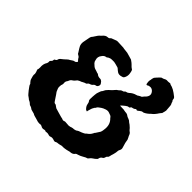

<svg xmlns="http://www.w3.org/2000/svg" viewBox="-169 -940 1146 1146"><g transform="rotate(45 403.5 -367.5)"><path d="M759 -640Q760 -628 762 -602Q762 -600 760 -592Q759 -589 757 -581Q757 -574 751 -570Q748 -567 744 -561L738 -552Q731 -542 722 -533Q719 -530 711 -524Q695 -507 675 -498Q673 -497 667 -497Q666 -496 664 -496Q662 -496 661 -495Q650 -488 642 -481Q637 -478 633 -480Q629 -484 626 -479Q620 -473 609 -471Q600 -471 597 -463Q595 -459 590 -459Q581 -459 570 -450Q568 -448 564 -445Q560 -442 559 -441Q555 -438 549 -432Q548 -432 548 -431Q548 -430 547 -429Q548 -429 550 -428H551Q570 -428 579 -427Q582 -427 583 -426Q587 -426 595 -424Q611 -424 620 -416Q625 -412 635 -409Q643 -406 646 -404Q649 -401 656 -395.5Q663 -390 667 -388Q685 -373 689 -366Q691 -363 694 -361Q706 -355 711 -338Q712 -336 714 -332Q715 -331 715.5 -330Q716 -329 716 -328Q716 -327 719 -322Q722 -317 722 -314L725 -297Q726 -296 726 -292Q732 -274 734 -265Q739 -251 733 -241Q728 -233 728 -224Q728 -217 727 -214Q726 -210 724.5 -203Q723 -196 722 -193L719 -184Q718 -179 716 -171Q714 -163 711 -161Q704 -157 702 -147Q700 -138 691 -133Q682 -128 679 -116Q679 -110 675 -107Q664 -96 655 -91Q644 -84 639 -76Q634 -68 627 -67Q621 -65 619 -64Q615 -62 605.5 -56.5Q596 -51 591 -49Q587 -47 579 -44.5Q571 -42 568 -41Q562 -39 561 -36Q553 -24 536 -22Q528 -22 523 -20Q491 -11 471 -13Q469 -13 463 -11Q449 -7 442 -7Q436 -7 430 -4Q422 2 411 -3Q394 -9 382 -3Q378 -1 370 -3Q357 -8 345 -5H340Q336 -9 328 -7Q314 -2 302 -10Q293 -15 283 -12Q273 -12 269 -13Q253 -17 245 -20Q242 -21 232 -23.5Q222 -26 217 -30Q216 -31 214 -31Q204 -33 199 -35Q189 -36 180 -44Q174 -48 170 -48Q162 -50 157 -56Q152 -61 146 -64Q137 -67 129 -75Q128 -76 122 -80Q116 -83 108.5 -92.5Q101 -102 99 -104Q99 -105 98 -105Q87 -120 84 -124Q78 -132 77 -136Q77 -142 71 -146Q61 -156 58 -168Q57 -174 53 -186Q52 -190 52 -196Q54 -202 52 -209Q51 -216 47 -225Q47 -227 45 -231V-233Q48 -237 48 -251Q45 -280 58 -299Q62 -306 61 -314Q60 -321 66 -326Q73 -331 73 -339Q73 -347 81 -349Q87 -352 89 -359Q90 -369 103 -378Q115 -387 126 -398Q134 -406 143 -410Q147 -412 155 -418Q162 -423 167 -423Q170 -423 174 -425Q175 -426 178 -428.5Q181 -431 182 -432Q184 -434 182 -438Q174 -446 171 -451Q167 -461 155 -466Q154 -466 149 -471Q148 -473 146.5 -476Q145 -479 144 -480Q132 -498 127 -508Q120 -522 122 -540Q123 -547 130 -582Q132 -596 141 -604Q142 -605 144 -609Q159 -634 169 -641L174 -646Q189 -665 206 -665Q216 -665 222 -673Q224 -676 231 -678Q233 -679 237.5 -680.5Q242 -682 244 -683Q258 -690 269 -689Q276 -688 291.5 -688Q307 -688 315 -687Q322 -685 335 -684Q348 -683 352 -682H353Q361 -680 376 -675.5Q391 -671 398 -669Q402 -667 405 -664Q414 -658 421 -651Q424 -649 426 -646Q432 -639 440 -634Q445 -632 447 -627Q450 -620 452 -606Q455 -589 448 -573Q444 -563 439 -561Q438 -561 436 -560Q434 -559 433 -559Q408 -550 393 -564Q392 -565 389 -567Q384 -571 382 -573Q377 -578 373 -579Q371 -579 351 -585Q341 -587 337 -588H318Q310 -588 308 -587Q294 -583 288 -577Q286 -575 284 -575Q269 -574 259 -559Q243 -540 251 -517Q253 -507 255 -505Q259 -499 261 -497Q263 -496 266.5 -492.5Q270 -489 272 -487Q282 -479 288 -478Q290 -478 294.5 -476Q299 -474 301 -474Q303 -473 306.5 -472Q310 -471 312 -470Q316 -470 320 -468Q330 -458 348 -458Q357 -458 364 -451Q366 -449 370 -443Q378 -435 373.5 -423.5Q369 -412 359 -411Q353 -411 347 -405Q340 -395 328 -392Q321 -391 316 -384Q313 -379 309 -378Q302 -377 286 -368Q284 -366 278.5 -364.5Q273 -363 272 -362Q262 -357 261 -356Q258 -354 255 -349.5Q252 -345 250 -343Q245 -338 242 -336Q229 -329 225 -318Q223 -311 219 -307Q214 -301 214 -289Q216 -282 214 -275Q210 -268 210 -252Q209 -241 219 -221Q220 -219 223 -214.5Q226 -210 228 -208L252 -172Q257 -163 264 -162Q272 -162 280 -154Q281 -153 283 -152Q287 -149 289 -148Q307 -142 316 -140Q353 -129 358 -129L362 -127Q369 -124 375 -127Q383 -130 385 -129Q394 -129 414 -127Q418 -127 426 -129Q432 -132 444 -134Q446 -134 449.5 -134Q453 -134 455 -135Q465 -137 469 -140Q477 -147 497 -153Q513 -160 517 -163L523 -169Q542 -181 551 -200Q552 -202 554 -206L557 -209Q569 -227 575 -237Q576 -238 576 -240Q576 -242 577 -243Q578 -246 579 -251Q580 -256 580 -259Q588 -306 558 -334Q556 -336 555 -338Q550 -346 537 -349Q536 -350 535 -350Q534 -350 533.5 -350.5Q533 -351 532 -351Q519 -357 503 -352Q485 -346 477 -340Q467 -332 466 -332Q465 -331 461.5 -328.5Q458 -326 457 -324Q451 -312 446 -309Q446 -308 446 -308L445 -306Q439 -298 432 -271Q432 -269 431.5 -267Q431 -265 431 -264Q426 -264 423 -267Q421 -267 419 -269Q405 -283 403 -297Q401 -311 396 -316Q392 -320 392 -329Q392 -335 392.5 -348Q393 -361 394 -367Q394 -372 396 -382Q400 -392 401 -397Q405 -411 411 -416Q414 -419 414 -422Q418 -432 432 -446Q446 -458 452 -465Q454 -467 458 -472Q462 -477 466 -480.5Q470 -484 474 -486Q475 -486 481 -492Q485 -498 493 -500Q502 -501 507 -508Q511 -512 514 -512Q523 -513 531 -520Q547 -536 570 -542Q579 -544 584 -549Q590 -553 593 -554Q600 -555 605 -562Q606 -564 608.5 -567Q611 -570 612 -571Q624 -581 628 -594Q632 -608 622 -621Q612 -634 598 -635Q584 -635 578 -630Q570 -625 567 -632Q563 -650 565 -659Q566 -662 567 -667.5Q568 -673 568 -676Q569 -677 570 -682.5Q571 -688 573 -690Q576 -694 582 -700.5Q588 -707 590 -709L595 -714Q601 -722 609 -723Q615 -724 622 -728Q630 -733 637 -733Q646 -732 655 -733Q659 -733 661 -734H665L668 -732Q670 -731 672 -730Q684 -728 701 -719Q717 -710 738 -693Q744 -688 744 -680Q744 -673 748 -669Q751 -666 751 -665Q751 -659 757 -649Q759 -643 759 -640Z"/></g></svg>

Font: Gutenberg Clean
Style: Regular
Weight: 400
Designer: Nicola Manzari, Bruno Pierini
Foundry: Unio | Creative Solutions
Version: Version 1.001;PS 001.001;hotconv 1.0.88;makeotf.lib2.5.64775